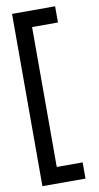

<svg xmlns="http://www.w3.org/2000/svg" viewBox="-97 -792 493 957"><g transform="rotate(-10 150.0 -313.0)"><path d="M255 -667H124V41H255V123H37V-749H255Z"/></g></svg>

Font: Panefresco 500wt
Style: Regular
Weight: 700
Foundry: Campivisivi & Chank Co
Version: Version 1.001